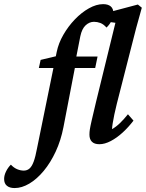

<svg xmlns="http://www.w3.org/2000/svg" viewBox="-157 -702 718 945"><path d="M34.2 -367.2 43 -407.2 121.1 -425.8 216.8 -423.8H323.2L311.5 -367.2ZM350.6 -681.6Q375 -681.6 388.2 -670.4Q401.4 -659.2 401.4 -635.7Q401.4 -619.1 392.1 -600.1Q382.8 -581.1 367.2 -566.4Q352.5 -583 336.9 -588.9Q321.3 -594.7 305.7 -594.7Q283.2 -594.7 264.6 -577.6Q246.1 -560.5 238.3 -523.4L218.8 -423.8L214.8 -384.8L155.3 -76.2Q142.6 -10.7 117.2 43.9Q91.8 98.6 58.1 139.2Q24.4 179.7 -12.7 201.7Q-49.8 223.6 -85 223.6Q-109.4 223.6 -123 212.4Q-136.7 201.2 -136.7 178.7Q-136.7 161.1 -127.4 142.1Q-118.2 123 -103.5 108.4Q-88.9 124 -72.3 130.9Q-55.7 137.7 -40 137.7Q-23.4 137.7 -11.7 127.4Q0 117.2 8.8 93.3Q17.6 69.3 25.4 27.3L122.1 -446.3Q130.9 -489.3 154.8 -530.8Q178.7 -572.3 211.4 -606.4Q244.1 -640.6 280.8 -661.1Q317.4 -681.6 350.6 -681.6ZM332 7.8Q307.6 7.8 295.4 -4.4Q283.2 -16.6 283.2 -39.1Q283.2 -51.8 285.2 -64.9Q287.1 -78.1 293.9 -107.9Q300.8 -137.7 315.4 -199.2L411.1 -589.8L340.8 -599.6L348.6 -633.8L521.5 -679.7L541 -664.1Q525.4 -610.4 513.2 -564Q501 -517.6 489.3 -470.7L418 -191.4Q411.1 -164.1 405.8 -138.7Q400.4 -113.3 397.5 -94.2Q394.5 -75.2 394.5 -66.4Q415 -78.1 434.1 -96.7Q453.1 -115.2 472.7 -139.6L500 -108.4Q475.6 -76.2 446.8 -49.8Q418 -23.4 388.2 -7.8Q358.4 7.8 332 7.8Z"/></svg>

Font: Crimson Pro SemiBold
Style: Italic
Weight: 600
Italic angle: -12°
Designer: Jacques Le Bailly
Foundry: Baron von Fonthausen
Version: Version 1.003